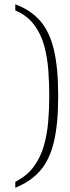

<svg xmlns="http://www.w3.org/2000/svg" viewBox="-20 -767 331 904"><path d="M52 117V89Q107 61 139 17.5Q171 -26 186.5 -80.5Q202 -135 207 -195Q212 -255 212 -315Q212 -375 207.5 -436Q203 -497 188 -552Q173 -607 140.5 -650.5Q108 -694 52 -718V-747Q124 -720 168.5 -669.5Q213 -619 233.5 -533.5Q254 -448 254 -315Q254 -183 233.5 -98Q213 -13 168.5 37.5Q124 88 52 117Z"/></svg>

Font: Noto Serif Kannada ExtraLight
Style: Regular
Weight: 250
Version: Version 2.003